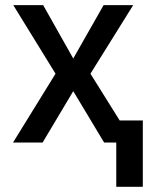

<svg xmlns="http://www.w3.org/2000/svg" viewBox="-20 -550 571 741"><path d="M262.7 -324.2 379.9 -530.3H494.1L329.1 -265.6L441.9 -85H531.2V170.9H428.7V0H381.8L262.7 -198.2L144.5 0H30.3L194.3 -265.6L31.2 -530.3H146.5Z"/></svg>

Font: Pretendard Medium
Style: Regular
Weight: 500
Designer: Base glyphs from Inter by Rasmus Andersson; Hangeul glyphs from Noto Sans CJK(Source Han Sans) by Jang Soo-young and Kan
Foundry: Kil Hyung-jin
Version: Version 1.309